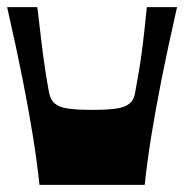

<svg xmlns="http://www.w3.org/2000/svg" viewBox="-26 -520 518 540"><path d="M85 0Q78 -66 66.5 -137.5Q55 -209 37.5 -297.5Q20 -386 -6 -500H79Q86 -440 91 -398.5Q96 -357 101 -324.5Q106 -292 112 -259Q116 -239 128.5 -228.5Q141 -218 166.5 -214.5Q192 -211 233 -211Q275 -211 300 -214.5Q325 -218 338 -228.5Q351 -239 354 -259Q360 -292 365.5 -324.5Q371 -357 376 -398.5Q381 -440 387 -500H472Q446 -386 428.5 -297.5Q411 -209 399.5 -137.5Q388 -66 381 0Z"/></svg>

Font: Ojuju ExtraLight ExtraBold
Style: Regular
Weight: 800
Version: Version 1.000